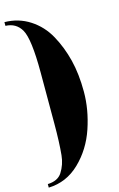

<svg xmlns="http://www.w3.org/2000/svg" viewBox="-159 -834 650 1049"><g transform="rotate(-15 165.5 -309.0)"><path d="M-20 159V139Q37 137 61 100Q88 58 93 6Q100 -65 100 -173V-460Q100 -650 69 -704Q40 -754 -20 -756V-777Q59 -776 122.5 -735Q186 -694 223.5 -626Q261 -558 281 -478Q301 -398 301 -297.5Q301 -197 266 -93Q231 11 156 83.5Q81 156 -20 159Z"/></g></svg>

Font: Abril Fatface
Style: Regular
Weight: 400
Designer: Veronika Burian, Jos Scaglione
Foundry: TypeTogether
Version: Version 1.001